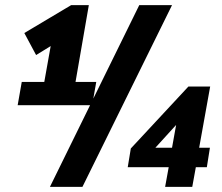

<svg xmlns="http://www.w3.org/2000/svg" viewBox="-20 -730 867 750"><path d="M65 -410H153L178 -550L121 -515L75 -601L258 -710H327L275 -410H356L340 -319H49ZM175 0 524 -710H652L302 0ZM788 -77H745L731 0H625L639 -77H479L491 -150L716 -392H801L758 -153H800ZM587 -153H652L668 -242Z"/></svg>

Font: Livvic
Style: Bold Italic
Weight: 700
Italic angle: -10°
Designer: Jacques Le Bailly, Baron von Fonthausen
Version: Version 1.001; ttfautohint (v1.8.2)